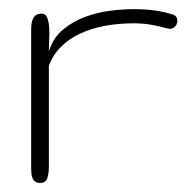

<svg xmlns="http://www.w3.org/2000/svg" viewBox="-20 -404 421 424"><path d="M361.3 -372.1Q368.2 -370.1 370.4 -364.3Q372.6 -358.4 370.8 -352.5Q369.1 -346.7 363.5 -342.8Q357.9 -338.9 349.1 -341.3Q330.1 -346.7 312.5 -349.6Q294.9 -352.5 274.9 -352.5Q241.7 -352.5 211.7 -346.9Q181.6 -341.3 157 -329.8Q132.3 -318.4 114.5 -300.5Q96.7 -282.7 87.9 -258.8V-34.2Q87.9 -21.5 84.5 -10.7Q81.1 0 68.8 0Q62 0 57.9 -2.9Q53.7 -5.9 51.8 -10.7Q49.8 -15.6 49.3 -21.7Q48.8 -27.8 48.8 -34.2V-339.8Q48.8 -346.2 49.8 -352.3Q50.8 -358.4 53.2 -363.3Q55.7 -368.2 60.3 -371.1Q64.9 -374 71.8 -374Q80.6 -374 84.2 -365Q87.9 -356 88.6 -342.8Q89.4 -329.6 88.6 -315.2Q87.9 -300.8 87.9 -290Q96.7 -319.8 118.9 -338.4Q141.1 -356.9 168.5 -366.9Q195.8 -377 224.4 -380.4Q252.9 -383.8 274.9 -383.8Q293.5 -383.8 306.9 -382.6Q320.3 -381.3 330.1 -379.6Q339.8 -377.9 347.2 -376Q354.5 -374 361.3 -372.1Z"/></svg>

Font: Gruppo
Style: Regular
Weight: 400
Foundry: Vernon Adams
Version: Version 1.000